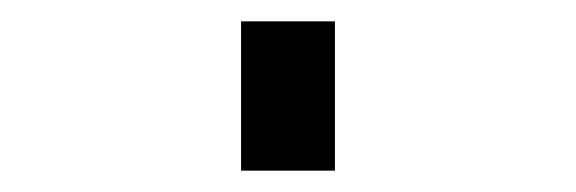

<svg xmlns="http://www.w3.org/2000/svg" viewBox="-20 60 540 180"><path d="M206 220V80H294V220Z"/></svg>

Font: Iosevka SS18
Style: Bold
Weight: 700
Monospace: yes
Designer: Belleve Invis
Foundry: Belleve Invis
Version: Version 25.1.1; ttfautohint (v1.8.4)